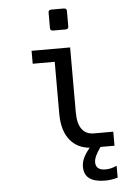

<svg xmlns="http://www.w3.org/2000/svg" viewBox="-62 -806 726 1039"><g transform="rotate(-5 301.0 -286.5)"><path d="M256.8 -646Q240.7 -646 240.7 -660.6V-745.1Q240.7 -759.8 256.8 -759.8H324.2Q340.3 -759.8 340.3 -745.1V-660.6Q340.3 -646 324.2 -646ZM474.6 127.4Q504.9 127.4 535.2 112.8V177.7Q514.6 183.1 499 185.3Q483.4 187.5 465.3 187.5Q410.6 187.5 381.8 166.7Q353 146 353 102.5Q353 79.6 363 56.9Q373 34.2 398.4 2.9Q333.5 -2.9 294.9 -47.9Q250.5 -99.6 250.5 -194.3V-476.6H130.9V-546.9H340.3V-194.3Q340.3 -132.8 362.8 -103Q385.3 -72.3 428.2 -72.3H533.2V3.9H457Q437.5 31.7 429.2 50.3Q420.9 68.8 420.9 84.5Q420.9 127.4 474.6 127.4Z"/></g></svg>

Font: Vazir Code Hack
Style: Code-Hack
Weight: 400
Foundry: DejaVu fonts team - Redesigned by Saber Rastikerdar
Version: Version 1.1.2